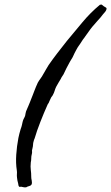

<svg xmlns="http://www.w3.org/2000/svg" viewBox="-20 -767 481 831"><path d="M64.5 42Q61 39.6 60.1 36.1L58.6 27.3Q56.6 20.5 55.4 14.2Q54.2 7.8 53.7 2Q53.2 -2 53 -5.9Q52.7 -9.8 53.2 -13.7Q53.7 -17.6 53.5 -21.7Q53.2 -25.9 52.7 -30.3Q47.9 -60.5 50.3 -97.2Q52.7 -133.8 59.6 -169.9Q61.5 -178.7 64 -189Q66.4 -199.2 69.3 -208Q73.2 -217.8 75.2 -227.1Q76.2 -231.9 77.1 -236.1Q78.1 -240.2 79.1 -244.1Q80.1 -247.1 81.3 -250Q82.5 -252.9 84 -255.4Q85.4 -257.8 86.7 -260.7Q87.9 -263.7 88.9 -266.6Q89.8 -272.5 90.8 -277.1Q91.8 -281.7 92.8 -285.2L103.5 -310.1Q106.4 -316.9 109.1 -323.5Q111.8 -330.1 114.3 -336.9Q118.2 -346.2 121.6 -355.2Q125 -364.3 128.4 -373Q131.8 -381.8 135.5 -390.9Q139.2 -399.9 143.6 -409.2Q146.5 -414.1 149.4 -418.7Q152.3 -423.3 155.8 -427.7Q162.1 -436 168 -447.3Q170.9 -452.1 173.6 -456.8Q176.3 -461.4 178.7 -465.8L190.4 -485.4Q208 -510.7 227.5 -536.1Q247.1 -561.5 269.5 -589.8L337.4 -671.4Q371.1 -711.9 412.1 -746.1Q418.9 -748.5 421.4 -746.1Q423.8 -744.1 428.7 -740.2Q433.1 -736.8 437.5 -734.9Q442.9 -732.4 440.4 -725.6Q439.5 -721.7 435.1 -715.8Q430.7 -710 425.8 -705.1Q415 -690.4 402.3 -677.2Q388.7 -662.6 378.9 -650.4Q375 -645.5 371.3 -640.6Q367.7 -635.7 364.3 -630.9L349.6 -610.4Q347.7 -607.4 345.7 -604.7Q343.8 -602.1 341.8 -599.6Q339.8 -597.2 338.1 -594.7Q336.4 -592.3 335 -589.8Q331.5 -584.5 328.4 -579.6Q325.2 -574.7 322.3 -570.8Q316.4 -563 310.5 -551.8Q306.2 -544.9 302.7 -537.1L295.9 -522.5Q292.5 -515.1 288.6 -509.8Q284.7 -504.4 282.2 -499Q274.4 -485.4 267.6 -471.7Q260.7 -458 254.9 -445.3Q252.4 -440.9 248.5 -435.5Q245.6 -431.6 243.2 -425.8Q238.3 -418 232.9 -408.7Q227.5 -399.4 222.7 -390.6Q220.7 -386.2 219 -381.8Q217.3 -377.4 216.3 -373.5Q213.9 -365.2 209 -356.4Q208 -354.5 207 -352.8Q206.1 -351.1 205.1 -350.1Q204.1 -349.1 203.1 -347.7Q202.1 -346.2 201.2 -344.7Q196.8 -336.9 194.3 -330.1Q191.4 -321.3 186.5 -315.4Q169.9 -278.3 154.8 -239.7Q139.6 -201.2 129.9 -168Q128.4 -166 127.4 -162.1L126 -157.2Q123 -147.9 123 -140.6Q123 -134.3 120.1 -123Q117.7 -116.2 118.7 -110.8Q119.6 -106 117.2 -97.7Q115.2 -90.3 115.2 -81.5Q115.2 -72.3 113.3 -64.5Q111.3 -44.9 113.3 -31.2Q115.2 -19 115.2 -1Q115.2 5.4 117.2 13.7Q118.2 20.5 118.2 23.4Q118.2 28.8 116.2 32.2Q112.8 37.1 105.5 38.6Q99.1 40 92.8 43.9Q84 44.4 78.1 42.5Q71.8 40 64.5 42Z"/></svg>

Font: Taprom
Style: Regular
Weight: 400
Designer: Danh Hong
Version: Version 8.002; ttfautohint (v1.8.3)